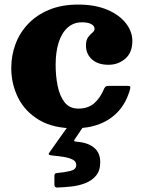

<svg xmlns="http://www.w3.org/2000/svg" viewBox="-20 -558 642 861"><path d="M224 268.5Q224 283.5 236.5 283Q266 282 299.2 278.5Q332.5 275 362.2 263.5Q392 252 410.8 229.5Q429.5 207 429.5 169Q429.5 127 401.8 104.2Q374 81.5 327.5 78Q314 77 312.8 74Q311.5 71 318 62.5L348 18Q352 12 350 10Q348 8 336.5 8H294Q288 8 286 8.8Q284 9.5 281.5 13L202 125Q197 131.5 199 134.8Q201 138 215.5 139.5Q238 141.5 263 145.2Q288 149 305 157.2Q322 165.5 322 182Q322 202 296 208.5Q270 215 239.5 217.5Q232 218 228 220.2Q224 222.5 224 231ZM30.5 -252.5Q30.5 -181.5 61.2 -119.8Q92 -58 155 -20.2Q218 17.5 314.5 17.5Q376.5 17.5 427 -2Q477.5 -21.5 512.5 -60.8Q547.5 -100 563.5 -159Q565.5 -168 563.2 -170.5Q561 -173 549.5 -173H469.5Q459 -173 455 -170.5Q451 -168 447.5 -161.5Q429.5 -118 402 -94.5Q374.5 -71 331.5 -71Q291.5 -71 269.5 -99.5Q247.5 -128 238.5 -172.8Q229.5 -217.5 229.5 -267.5Q229.5 -324.5 243 -367.2Q256.5 -410 283 -434Q309.5 -458 348 -458Q374 -458 389 -450Q404 -442 404 -429Q404 -419.5 394.2 -411.5Q384.5 -403.5 375 -390.8Q365.5 -378 365.5 -354.5Q365.5 -316 392.2 -291.8Q419 -267.5 466.5 -267.5Q510 -267.5 541.8 -294.8Q573.5 -322 573.5 -374.5Q573.5 -417 544.2 -454.2Q515 -491.5 460.5 -514.5Q406 -537.5 330.5 -537.5Q256.5 -537.5 200.5 -514.2Q144.5 -491 106.5 -451.2Q68.5 -411.5 49.5 -360.2Q30.5 -309 30.5 -252.5Z"/></svg>

Font: Besley ExtraBold
Style: Regular
Weight: 800
Designer: Owen Earl
Foundry: indestructible type*
Version: Version 2.001